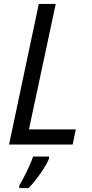

<svg xmlns="http://www.w3.org/2000/svg" viewBox="-20 -734 466 975"><path d="M26 0H349L365 -77H127L263 -714H177ZM78 208V221H125C165 181 216 107 229 71V61H148C134 104 98 175 78 208Z"/></svg>

Font: Noto Sans SemiCondensed
Style: Italic
Weight: 400
Width: 4
Italic angle: -12°
Designer: Monotype Design Team
Foundry: Monotype Imaging Inc.
Version: Version 2.013